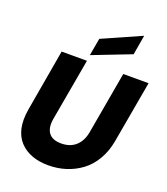

<svg xmlns="http://www.w3.org/2000/svg" viewBox="-172 -1095 1064 1221"><g transform="rotate(20 360.0 -484.5)"><path d="M59.1 -283.2 131.8 -702.1H303.2L229 -283.2Q217.8 -220.2 242.9 -186Q268.1 -151.9 328.1 -151.9Q388.7 -151.9 426.5 -186.3Q464.4 -220.7 475.1 -283.2L548.8 -702.1H720.2L646 -283.2Q633.3 -211.4 600.3 -155.3Q567.4 -99.1 520.5 -64.2Q473.6 -29.3 417.2 -11.2Q360.8 6.8 297.9 6.8Q236.3 6.8 187.3 -11.2Q138.2 -29.3 104.5 -65.4Q70.8 -101.6 58.8 -156Q46.9 -210.4 59.1 -283.2ZM329.1 -859.9 590.8 -976.1 567.9 -842.8 308.1 -742.2Z"/></g></svg>

Font: Poppins
Style: Bold Italic
Weight: 700
Italic angle: -10°
Designer: Ninad Kale (Devanagari), Jonny Pinhorn (Latin)
Foundry: Indian Type Foundry
Version: Version 3.200;PS 1.000;hotconv 16.6.54;makeotf.lib2.5.65590